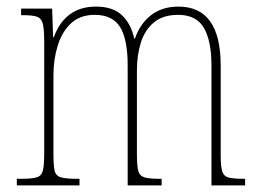

<svg xmlns="http://www.w3.org/2000/svg" viewBox="-20 -562 786 582"><path d="M31 0V-20H44Q77 -20 91.5 -24.5Q106 -29 110 -45Q114 -61 114 -97V-435Q114 -472 110 -489Q106 -506 93 -511Q80 -516 50 -516H44V-536H138L141 -449H143Q177 -542 271 -542Q322 -542 349.5 -516Q377 -490 387 -445H389Q405 -491 438.5 -516.5Q472 -542 521 -542Q649 -542 649 -363V-92Q649 -58 653.5 -43Q658 -28 672.5 -24Q687 -20 719 -20H723V0H621V-364Q621 -438 598 -477.5Q575 -517 520 -517Q474 -517 446.5 -494Q419 -471 407 -433Q395 -395 395 -348V-95Q395 -60 399 -44.5Q403 -29 417.5 -24.5Q432 -20 463 -20H470V0H367V-364Q367 -443 344 -480Q321 -517 267 -517Q223 -517 195.5 -491.5Q168 -466 155 -424Q142 -382 142 -333V-97Q142 -61 145.5 -45Q149 -29 164.5 -24.5Q180 -20 214 -20H221V0Z"/></svg>

Font: Noto Serif Lao Condensed Thin
Style: Regular
Weight: 100
Width: 3
Designer: Monotype Design Team
Foundry: Monotype Imaging Inc.
Version: Version 2.003; ttfautohint (v1.8.4.7-5d5b)